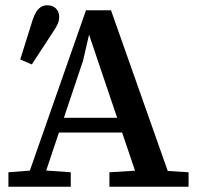

<svg xmlns="http://www.w3.org/2000/svg" viewBox="-20 -710 752 730"><path d="M57 -484 104 -634Q114 -664 127.5 -677Q141 -690 159 -690Q180 -690 192.5 -678Q205 -666 205 -646Q205 -631 199 -618Q193 -605 180 -586L101 -465ZM12 0V-55L115 -63H136L249 -55V0ZM72 0 307 -671H402L639 0H514L318 -580H319L296 -480L135 0ZM185 -206V-262H488V-206ZM396 0V-55L526 -63H567L697 -55V0Z"/></svg>

Font: Source Serif 4 Medium
Style: Regular
Weight: 500
Designer: Frank Grießhammer
Foundry: Adobe Systems Incorporated
Version: Version 4.004;hotconv 1.0.116;makeotfexe 2.5.65601